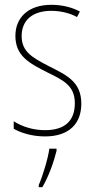

<svg xmlns="http://www.w3.org/2000/svg" viewBox="-20 -557 396 798"><path d="M318 -126C318 -218 256 -245 183 -282C114 -318 70 -342 70 -407C70 -476 119 -512 193 -512C232 -512 273 -502 300 -486L312 -509C281 -526 239 -537 194 -537C95 -537 44 -482 44 -408C44 -324 102 -294 177 -256C245 -223 291 -200 291 -128C291 -57 252 -16 167 -16C119 -16 73 -30 37 -53V-22C64 -6 111 10 167 10C268 10 318 -44 318 -126ZM215 70V61H185C180 102 156 178 141 212V221H156C183 175 203 118 215 70Z"/></svg>

Font: Noto Sans Sinhala UI Condensed Thin
Style: Regular
Weight: 100
Width: 3
Designer: Jelle Bosma - Monotype Design Team
Foundry: Monotype Imaging Inc.
Version: Version 2.006